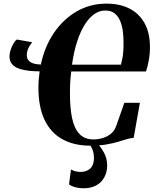

<svg xmlns="http://www.w3.org/2000/svg" viewBox="-20 -772 826 1032"><path d="M465.5 11Q377.5 11 315 -23.8Q252.5 -58.5 219.5 -127.8Q186.5 -197 186.5 -300.5Q186.5 -323 188 -341.8Q189.5 -360.5 193 -388.5Q165 -388.5 136.2 -391.5Q107.5 -394.5 83.8 -402.5Q60 -410.5 45.5 -426.5Q31 -442.5 31 -468.5Q31 -486.5 37.5 -505.5Q44 -524.5 53 -539.2Q62 -554 70.5 -559.5L153 -545Q148.5 -539.5 141.5 -529Q134.5 -518.5 129.2 -505Q124 -491.5 124 -476.5Q124 -460 132 -449Q140 -438 156.5 -432Q173 -426 199.5 -425Q220 -522.5 270.5 -596.2Q321 -670 393.2 -711.2Q465.5 -752.5 552 -752.5Q624.5 -752.5 676.8 -725.5Q729 -698.5 757.5 -646.5Q786 -594.5 786 -520Q786 -482 779.5 -446.5Q773 -411 764.5 -388H363Q361 -371 359.2 -354Q357.5 -337 356.8 -318Q356 -299 356 -275Q355.5 -193 367.5 -136.8Q379.5 -80.5 407.5 -51.5Q435.5 -22.5 482.5 -22.5Q507.5 -22.5 532.2 -30Q557 -37.5 576 -53Q595 -68.5 603.5 -92L648.5 -219.5H732L698.5 -31Q682.5 -30.5 662.2 -24.2Q642 -18 614.5 -9.8Q587 -1.5 550.2 4.8Q513.5 11 465.5 11ZM630 -424.5Q634.5 -442.5 637.8 -458.2Q641 -474 642.5 -494Q644 -514 644 -543.5Q644 -569.5 640.8 -599.2Q637.5 -629 627.5 -655.5Q617.5 -682 597.8 -698.8Q578 -715.5 545.5 -715.5Q515.5 -715.5 487.8 -696.8Q460 -678 436.5 -641.2Q413 -604.5 395 -550Q377 -495.5 367 -424.5ZM429 240Q406 240 385.8 234.8Q365.5 229.5 351 219.5L361.5 139Q372.5 145 385.8 148.8Q399 152.5 417 152Q446.5 151 465.5 133.2Q484.5 115.5 485 78.5Q485 49.5 475.2 28Q465.5 6.5 455.5 -6.5L487 -8.5L498 -6.5Q520 15 538 47Q556 79 556 117Q556 152 541.2 180Q526.5 208 498.2 224Q470 240 429 240Z"/></svg>

Font: Merriweather 120pt ExtraBold
Style: Italic
Weight: 800
Italic angle: -7.8°
Version: Version 2.101